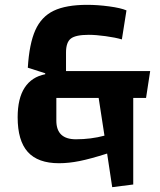

<svg xmlns="http://www.w3.org/2000/svg" viewBox="-20 -660 663 794"><path d="M584 -255H531V103L444 114L423 -25Q354 -3 309 6Q264 15 224 15Q137 15 95 -31.5Q53 -78 53 -175Q53 -253 82 -297.5Q111 -342 167 -353V-357L95 -380Q101 -479 126 -535Q151 -591 202 -615.5Q253 -640 341 -640Q384 -640 432 -633.5Q480 -627 503 -617L484 -497Q457 -505 416.5 -510.5Q376 -516 347 -516Q293 -516 273 -500.5Q253 -485 253 -443V-366H601ZM388 -255H213V-161Q213 -84 294 -84Q356 -84 412 -99Z"/></svg>

Font: Changa SemiBold
Style: Regular
Weight: 600
Designer: Eduardo Rodriguez Tunni
Foundry: Eduardo Rodriguez Tunni
Version: Version 2.002; ttfautohint (v1.5) -l 8 -r 50 -G 150 -x 14 -H